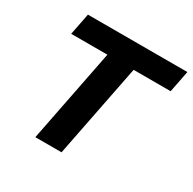

<svg xmlns="http://www.w3.org/2000/svg" viewBox="-155 -857 1018 1015"><g transform="rotate(30 354.0 -350.0)"><path d="M708 -700H101L75 -568H296L184 0H344L456 -568H682Z"/></g></svg>

Font: AWKNG-Font
Style: Bold Italic
Weight: 700
Italic angle: -11.3°
Designer: Awakening Church
Foundry: Awakening Church
Version: Version 1.700;PS 001.700;hotconv 1.0.88;makeotf.lib2.5.64775